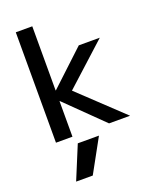

<svg xmlns="http://www.w3.org/2000/svg" viewBox="-179 -826 948 1193"><g transform="rotate(-20 295.0 -230.0)"><path d="M222 270H112L203 50H343ZM77 0V-730H186V-306H188L417 -520H556L281 -270L567 0H428L188 -235H186V0Z"/></g></svg>

Font: M PLUS 2 Medium
Style: Regular
Weight: 500
Designer: Coji Morishita
Foundry: UNDERFOREST DESIGN
Version: Version 1.001